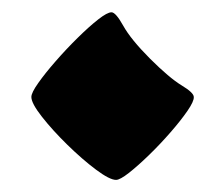

<svg xmlns="http://www.w3.org/2000/svg" viewBox="-20 -473 362 311"><path d="M293.9 -315.9Q294.4 -309.1 283.7 -293.5Q272.9 -277.8 256.3 -258.8Q239.7 -239.7 221.7 -222.2Q203.6 -204.6 189 -193.1Q174.3 -181.6 168 -181.6Q157.7 -181.6 135.5 -198.2Q113.3 -214.8 89.1 -238.5Q64.9 -262.2 47.9 -283.9Q30.8 -305.7 30.8 -315.9Q30.8 -322.8 42 -338.6Q53.2 -354.5 70.3 -374Q87.4 -393.6 105.7 -411.6Q124 -429.7 138.9 -441.4Q153.8 -453.1 160.6 -453.1Q167.5 -453.1 179.7 -431.2Q191.9 -409.2 223.1 -377.9Q254.4 -346.7 274.2 -334.7Q293.9 -322.8 293.9 -315.9Z"/></svg>

Font: Awami Nastaliq
Style: Bold
Weight: 700
Designer: Peter Martin, SIL International
Foundry: SIL International
Version: Version 3.100